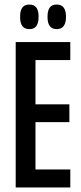

<svg xmlns="http://www.w3.org/2000/svg" viewBox="-20 -824 358 844"><path d="M49 0V-639H136V0ZM102.5 0V-79H289V0ZM106 -287V-365.5H285V-287ZM101.5 -560V-639H289V-560ZM109 -696Q88 -696 78.2 -709.5Q68.5 -723 68.5 -747.5V-753Q68.5 -777.5 78.2 -790.8Q88 -804 109 -804Q130 -804 139.8 -790.8Q149.5 -777.5 149.5 -753V-747.5Q149.5 -723 139.8 -709.5Q130 -696 109 -696ZM229.5 -696Q208 -696 198.5 -709.8Q189 -723.5 189 -747.5V-753Q189 -777 198.5 -790.5Q208 -804 229.5 -804Q250 -804 260 -790.5Q270 -777 270 -753V-747.5Q270 -723.5 260 -709.8Q250 -696 229.5 -696Z"/></svg>

Font: Anek Latin Condensed Medium
Style: Regular
Weight: 500
Width: 3
Designer: Yesha Goshar
Foundry: Ek Type
Version: Version 1.003